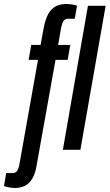

<svg xmlns="http://www.w3.org/2000/svg" viewBox="-88 -753 551 965"><path d="M-15 192Q-21 192 -31.5 190.5Q-42 189 -52 187Q-62 185 -68 182L-57 117H-25Q-9 117 -1.5 105Q6 93 9 76L103 -452H56L69 -527H116L132 -615Q141 -660 156.5 -686Q172 -712 194.5 -722.5Q217 -733 246 -733Q253 -733 263 -732Q273 -731 283 -729Q293 -727 299 -724L288 -659H256Q239 -659 231.5 -647.5Q224 -636 220 -617L204 -527H265L252 -452H191L97 73Q90 119 74.5 144.5Q59 170 37 181Q15 192 -15 192ZM228 0 354 -724H443L316 0Z"/></svg>

Font: Archivo ExtraCondensed Medium
Style: Italic
Weight: 500
Width: 2
Italic angle: -10°
Designer: Hector Gatti
Foundry: Omnibus-Type
Version: Version 2.001